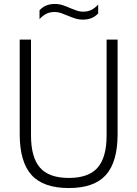

<svg xmlns="http://www.w3.org/2000/svg" viewBox="-20 -940 693 969"><path d="M327.5 9Q198.5 9 139 -57Q79.5 -123 79.5 -263V-740H136.5V-256Q136.5 -146 181.8 -94Q227 -42 327.5 -42Q427.5 -42 472.8 -94Q518 -146 518 -256V-740H573.5V-263Q573.5 -123 514.5 -57Q455.5 9 327.5 9ZM398.5 -841Q376.5 -841 357.2 -847.5Q338 -854 320.5 -861.5Q304 -868.5 288.2 -874Q272.5 -879.5 256.5 -879.5Q232 -879.5 214 -870.5Q196 -861.5 179.5 -843.5V-888Q208 -920 256.5 -920Q278.5 -920 297.8 -913.5Q317 -907 334.5 -899Q351 -892.5 366.8 -886.8Q382.5 -881 398.5 -881Q423 -881 441 -890Q459 -899 475.5 -917V-872.5Q447.5 -841 398.5 -841Z"/></svg>

Font: Encode Sans Semi Condensed Light
Style: Regular
Weight: 300
Width: 4
Designer: Multiple Designers
Foundry: Impallari Type
Version: Version 3.000; ttfautohint (v1.8.3) -l 8 -r 50 -G 200 -x 14 